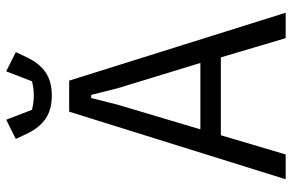

<svg xmlns="http://www.w3.org/2000/svg" viewBox="-181 -760 941 619"><g transform="rotate(-90 289.5 -450.5)"><path d="M558 0H476L414 -209H163L101 0H21L239 -698H339ZM396 -275 315 -540 293 -627H283L261 -540L182 -275ZM291 -754Q246 -754 217 -773.5Q188 -793 169 -832L151 -870L213 -901L245 -818Q256 -815 268.5 -813.5Q281 -812 291 -812Q302 -812 314.5 -813.5Q327 -815 337 -818L369 -901L431 -870L413 -832Q394 -793 365 -773.5Q336 -754 291 -754Z"/></g></svg>

Font: IBM Plex Sans Condensed
Style: Regular
Weight: 400
Width: 3
Designer: Mike Abbink, Paul van der Laan, Pieter van Rosmalen
Foundry: Bold Monday
Version: Version 3.201